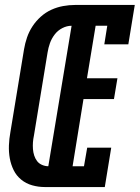

<svg xmlns="http://www.w3.org/2000/svg" viewBox="-20 -755 564 775"><path d="M161 0Q135 0 110 -7Q85 -14 65.5 -30Q46 -46 35 -68.5Q24 -91 19.5 -116Q15 -141 16 -168Q17 -195 22 -222L77 -556Q81 -580 89 -603.5Q97 -627 111 -648.5Q125 -670 144.5 -687.5Q164 -705 187 -715.5Q210 -726 234.5 -730.5Q259 -735 283 -735H524L498 -576H401L413 -651H366L331 -439H454L440 -355H317L273 -84H319L332 -159H429L403 0ZM175 -84 269 -651Q250 -651 231.5 -641.5Q213 -632 200.5 -615.5Q188 -599 181.5 -580.5Q175 -562 172 -543L117 -208Q114 -194 113 -180.5Q112 -167 113 -153.5Q114 -140 118 -127.5Q122 -115 129.5 -105Q137 -95 149.5 -89.5Q162 -84 175 -84Z"/></svg>

Font: Iosevka Curly Slab SmBdObl
Style: Regular
Weight: 600
Italic angle: -9°
Monospace: yes
Designer: Belleve Invis
Foundry: Belleve Invis
Version: Version 11.0.0; ttfautohint (v1.8.3)